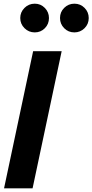

<svg xmlns="http://www.w3.org/2000/svg" viewBox="-20 -1023 502 1043"><path d="M169 -847Q136 -847 113 -870Q90 -893 90 -925Q90 -957 113 -980Q136 -1003 169 -1003Q201 -1003 223.5 -980Q246 -957 246 -925Q246 -892 223.5 -869.5Q201 -847 169 -847ZM384 -847Q351 -847 328.5 -870Q306 -893 306 -925Q306 -958 329 -980.5Q352 -1003 384 -1003Q417 -1003 439.5 -980Q462 -957 462 -925Q462 -892 439 -869.5Q416 -847 384 -847ZM2 0 160 -745H315L157 0Z"/></svg>

Font: Plus Jakarta Display
Style: Bold Italic
Weight: 700
Italic angle: -12°
Designer: Gumpita Rahayu
Foundry: Tokotype Studio
Version: Version 1.000;hotconv 1.0.109;makeotfexe 2.5.65596